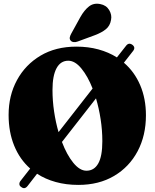

<svg xmlns="http://www.w3.org/2000/svg" viewBox="-20 -962 817 1015"><path d="M91.5 26Q83 21 82.5 11.5Q82 2 89.5 -7L139.5 -71Q84.5 -119.5 55 -191.8Q25.5 -264 25.5 -354.5Q25.5 -457 69.8 -538.5Q114 -620 194.2 -667.8Q274.5 -715.5 383.5 -715.5Q446.5 -715.5 500.5 -700.8Q554.5 -686 598 -658.5L646 -719.5Q660.5 -739 680 -725Q698 -711 683.5 -692.5L635 -630.5Q691 -582.5 721.2 -511.5Q751.5 -440.5 751.5 -352.5Q751.5 -245.5 707.5 -162.5Q663.5 -79.5 583.2 -32Q503 15.5 394 15.5Q329.5 15.5 274.5 0.2Q219.5 -15 176 -43.5L126 21Q110 41.5 91.5 26ZM257.5 -486.5Q257.5 -429.5 266 -372.2Q274.5 -315 289.5 -263.5L469.5 -494Q444 -559 410.2 -600Q376.5 -641 341 -641Q300.5 -641 279 -601.5Q257.5 -562 257.5 -486.5ZM521 -216Q521 -273.5 512 -331.8Q503 -390 487.5 -442L307.5 -211.5Q333 -144 367.2 -101.8Q401.5 -59.5 437 -59.5Q477.5 -59.5 499.2 -97.5Q521 -135.5 521 -216ZM405 -872Q425.5 -908.5 450.5 -928Q475.5 -947.5 510 -940.5Q542 -934.5 557.2 -908.8Q572.5 -883 567 -857Q562 -826 540.2 -808Q518.5 -790 481.5 -776L390.5 -742.5Q380.5 -738.5 369.8 -739.5Q359 -740.5 353 -748Q347 -756 349 -765Q351 -774 356.5 -784Z"/></svg>

Font: Fraunces 72pt Soft Black
Style: Regular
Weight: 900
Version: Version 1.000;[b76b70a41]